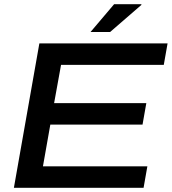

<svg xmlns="http://www.w3.org/2000/svg" viewBox="-20 -892 816 912"><path d="M46 0 167 -686H776L758 -584H270L237 -402H675L657 -300H219L184 -102H680L662 0ZM410 -740 522 -872H651L652 -869L503 -740Z"/></svg>

Font: Archivo SemiExpanded Medium
Style: Italic
Weight: 500
Width: 6
Italic angle: -10°
Designer: Hector Gatti
Foundry: Omnibus-Type
Version: Version 2.001